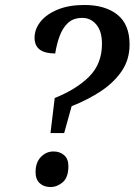

<svg xmlns="http://www.w3.org/2000/svg" viewBox="-20 -744 541 772"><path d="M200 -350Q286 -384 338 -435.5Q390 -487 390 -568Q390 -618 367.5 -645Q345 -672 311 -672Q275 -672 253.5 -652Q232 -632 220 -599.5Q208 -567 202 -529Q119 -529 119 -592Q119 -627 143 -657Q167 -687 212 -705.5Q257 -724 319 -724Q403 -724 452 -685Q501 -646 501 -565Q501 -505 470 -459Q439 -413 386.5 -378Q334 -343 268 -317L238 -209H183ZM183 8Q156 8 139.5 -7.5Q123 -23 123 -52Q123 -91 144.5 -113Q166 -135 195 -135Q221 -135 238 -120Q255 -105 255 -76Q255 -31 232.5 -11.5Q210 8 183 8Z"/></svg>

Font: Noto Serif SemiCondensed Medium
Style: Italic
Weight: 500
Width: 4
Italic angle: -12°
Designer: Monotype Design Team
Foundry: Monotype Imaging Inc.
Version: Version 2.013